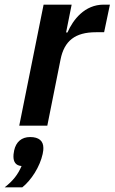

<svg xmlns="http://www.w3.org/2000/svg" viewBox="-62 -542 494 828"><path d="M142 0 199 -285C215 -366 262 -403 352 -403H387L412 -522H385C303 -522 253 -457 229 -402H223L247 -522H126L21 0ZM68 49C31 49 7 70 -1 107C-4 122 -4 128 -4 133C-4 155 5 172 31 174C15 211 -5 237 -42 266H34C73 235 110 177 122 122C125 107 125 103 125 96C125 66 106 49 68 49Z"/></svg>

Font: Braiins Sans SemiBold
Style: Italic
Weight: 600
Italic angle: -11.31°
Designer: Mike Abbink, Paul van der Laan, Pieter van Rosmalen, Jiri Chlebus, Lubos Buracinsky
Foundry: Bold Monday, Sudetype
Version: Version 1.000;hotconv 1.0.109;makeotfexe 2.5.65596